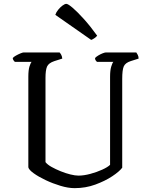

<svg xmlns="http://www.w3.org/2000/svg" viewBox="-20 -976 777 996"><path d="M367 0Q334 0 294 -12Q254 -24 217 -41.5Q180 -59 155 -77Q130 -95 127 -108V-578Q127 -613 133 -631.5Q139 -650 144 -655H57Q54 -658 50.5 -662.5Q47 -667 46 -675Q51 -681 62.5 -687.5Q74 -694 86 -699Q98 -704 103 -704H289Q293 -700 297.5 -692Q302 -684 303 -672L262 -659Q232 -649 224 -630.5Q216 -612 216 -572V-135Q226 -122 247.5 -110Q269 -98 295 -87.5Q321 -77 345.5 -71Q370 -65 387 -65Q415 -65 448.5 -74Q482 -83 510.5 -96Q539 -109 551 -121V-578Q551 -611 557 -630.5Q563 -650 568 -655H483Q480 -658 476.5 -662.5Q473 -667 473 -675Q478 -681 489.5 -688Q501 -695 512.5 -699.5Q524 -704 530 -704H687Q690 -700 694.5 -691.5Q699 -683 699 -672L658 -659Q630 -650 622 -631.5Q614 -613 614 -567V-106Q599 -86 562 -61.5Q525 -37 474.5 -18.5Q424 0 367 0ZM453 -769 267 -899Q271 -912 281.5 -925Q292 -938 304 -947Q316 -956 324 -956Q333 -956 357 -935.5Q381 -915 414.5 -878Q448 -841 484 -791Q480 -785 470 -778Q460 -771 453 -769Z"/></svg>

Font: Texturina Light
Style: Regular
Weight: 300
Designer: Guillermo Torres Carreño
Foundry: Omnibus-Type
Version: Version 1.002; ttfautohint (v1.8.3)